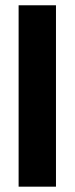

<svg xmlns="http://www.w3.org/2000/svg" viewBox="-20 -700 280 720"><path d="M49.8 0V-680.2H189.9V0Z"/></svg>

Font: Apfel Grotezk
Style: Bold
Weight: 700
Designer: Luigi Gorlero
Foundry: Collletttivo
Version: Version 2.000;FEAKit 1.0